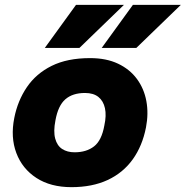

<svg xmlns="http://www.w3.org/2000/svg" viewBox="-20 -765 767 793"><path d="M275 8Q189 8 130.5 -30Q72 -68 47.5 -133Q23 -198 39 -278Q53 -349 91 -405Q129 -461 193.5 -493Q258 -525 352 -525Q419 -525 467.5 -502Q516 -479 545.5 -439Q575 -399 584.5 -347.5Q594 -296 583 -239Q568 -162 528 -106.5Q488 -51 424.5 -21.5Q361 8 275 8ZM288 -136Q337 -136 368.5 -160.5Q400 -185 411 -247Q420 -288 413.5 -318Q407 -348 386.5 -364.5Q366 -381 331 -381Q280 -381 250 -355Q220 -329 209 -268Q200 -222 208 -192.5Q216 -163 237 -149.5Q258 -136 288 -136ZM165 -567 294 -745H492L308 -567ZM400 -567 529 -745H727L543 -567Z"/></svg>

Font: REM
Style: Bold Italic
Weight: 700
Italic angle: -11°
Designer: Octavio Pardo
Foundry: Ashler Design
Version: Version 1.005;gftools[0.9.28]